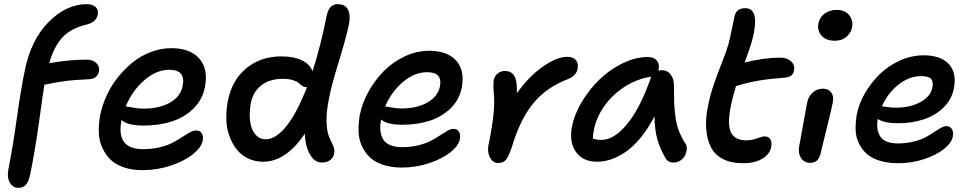

<svg xmlns="http://www.w3.org/2000/svg" viewBox="-20 -780 4717 933"><path d="M68.8 132.8Q42 132.8 27.3 106.4Q12.7 80.1 22 36.1Q43 -70.3 62 -207Q81.1 -343.8 100.1 -436Q129.9 -585.9 216.1 -672.9Q302.2 -759.8 402.8 -759.8Q427.7 -759.8 443.4 -747.1Q459 -734.4 455.1 -709Q447.8 -673.8 405.8 -662.1Q324.7 -643.1 283.4 -598.4Q242.2 -553.7 219.2 -473.1Q316.4 -490.2 402.8 -490.2Q430.7 -490.2 448 -473.6Q465.3 -457 460.9 -432.1Q452.1 -396.5 412.1 -395Q376.5 -393.6 345.9 -391.1Q315.4 -388.7 291.5 -385.3Q267.6 -381.8 252.9 -379.4Q238.3 -377 219.7 -373Q201.2 -369.1 195.8 -368.2Q190.4 -338.4 170.9 -196Q151.4 -53.7 127.9 62Q119.6 102.5 106 117.7Q92.3 132.8 68.8 132.8Z M672.9 46.9Q622.1 46.9 581.8 33.2Q541.5 19.5 516.6 -4.9Q491.7 -29.3 476.6 -63Q461.4 -96.7 460.2 -136.5Q459 -176.3 466.8 -220.2Q476.6 -268.6 498.3 -315.9Q520 -363.3 553 -404.5Q585.9 -445.8 625.5 -477.5Q665 -509.3 713.9 -527.6Q762.7 -545.9 813 -545.9Q903.8 -545.9 948.5 -495.4Q993.2 -444.8 975.6 -356Q963.4 -294.4 919.4 -251.7Q875.5 -209 814 -189.5Q752.4 -169.9 677.7 -169.9Q599.1 -169.9 570.8 -196.8Q542 -55.2 674.8 -55.2Q718.8 -55.2 756.8 -64.5Q794.9 -73.7 820.1 -87.2Q845.2 -100.6 865.5 -114Q885.7 -127.4 902.6 -136.7Q919.4 -146 931.6 -146Q951.7 -146 960.4 -132.6Q969.2 -119.1 964.8 -95.2Q958 -63.5 917.7 -30.8Q877.4 2 810.8 24.4Q744.1 46.9 672.9 46.9ZM593.8 -262.2Q600.1 -262.2 626 -257.1Q651.9 -252 674.8 -252Q754.4 -252 806.2 -281.5Q857.9 -311 867.7 -362.8Q883.3 -440.9 802.7 -440.9Q738.8 -440.9 680.4 -389.6Q622.1 -338.4 590.8 -262.2Z M1258.8 5.9Q1218.8 5.9 1185.5 -10Q1152.3 -25.9 1130.6 -53.5Q1108.9 -81.1 1095 -118.2Q1081.1 -155.3 1079.8 -198.2Q1078.6 -241.2 1086.9 -288.1Q1107.4 -392.6 1178.5 -449.7Q1249.5 -506.8 1349.6 -505.9Q1408.2 -505.9 1447.8 -486.3Q1487.3 -466.8 1498.5 -433.1Q1538.6 -557.6 1566.9 -701.2Q1578.1 -759.8 1620.6 -759.8Q1658.7 -759.8 1672.1 -731.2Q1685.5 -702.6 1672.9 -648.9Q1657.2 -580.1 1624.8 -475.3Q1592.3 -370.6 1579.6 -306.2Q1564.5 -232.4 1566.9 -184.3Q1569.3 -136.2 1579.6 -114Q1589.8 -91.8 1598.4 -72.8Q1606.9 -53.7 1604 -38.1Q1601.6 -16.1 1585.9 -3.2Q1570.3 9.8 1543 9.8Q1508.8 9.8 1486.3 -29.3Q1463.9 -68.4 1460.9 -129.9Q1369.6 5.9 1258.8 5.9ZM1198.7 -278.8Q1190.4 -230 1195.3 -190.9Q1200.2 -151.9 1220.5 -127.4Q1240.7 -103 1271 -103Q1320.8 -103 1372.8 -168.5Q1424.8 -233.9 1471.7 -356.9H1467.8Q1457 -356.9 1447.8 -363.3Q1438.5 -369.6 1430.7 -377Q1422.9 -384.3 1403.1 -390.6Q1383.3 -397 1355 -397Q1291.5 -397 1250.5 -365.7Q1209.5 -334.5 1198.7 -278.8Z M1933.6 34.2Q1882.3 34.2 1842.5 21.2Q1802.7 8.3 1777.8 -15.1Q1752.9 -38.6 1738.3 -70.6Q1723.6 -102.5 1722.4 -140.9Q1721.2 -179.2 1728.5 -222.2Q1739.7 -278.8 1770.5 -334.5Q1801.3 -390.1 1844.7 -434.3Q1888.2 -478.5 1946.5 -505.9Q2004.9 -533.2 2065.4 -533.2Q2153.8 -533.2 2196.8 -485.4Q2239.7 -437.5 2223.6 -353Q2211.9 -294.4 2169.2 -253.2Q2126.5 -211.9 2066.7 -192.9Q2006.8 -173.8 1935.5 -173.8Q1859.4 -173.8 1832.5 -199.2Q1825.7 -170.4 1828.4 -145.8Q1831.1 -121.1 1841.8 -103Q1852.5 -85 1876 -75Q1899.4 -64.9 1933.6 -64.9Q1976.1 -64.9 2012.9 -74Q2049.8 -83 2074.5 -96.2Q2099.1 -109.4 2118.9 -122.6Q2138.7 -135.7 2154.8 -144.8Q2170.9 -153.8 2182.6 -153.8Q2202.1 -153.8 2210.4 -139.6Q2218.8 -125.5 2214.4 -102.1Q2207.5 -71.3 2168.7 -40Q2129.9 -8.8 2065.9 12.7Q2002 34.2 1933.6 34.2ZM1852.5 -262.2Q1858.4 -262.2 1883.1 -257.6Q1907.7 -252.9 1930.7 -252.9Q2005.9 -252.9 2056.9 -282Q2107.9 -311 2117.7 -359.9Q2131.3 -429.2 2055.7 -429.2Q1994.1 -429.2 1938 -381.6Q1881.8 -334 1851.6 -262.2Z M2400.4 12.2Q2376 12.2 2361.6 -13.7Q2347.2 -39.6 2353.5 -74.2Q2389.2 -245.6 2379.4 -327.1Q2376 -369.6 2379.4 -392.1Q2383.8 -411.1 2398.7 -423.1Q2413.6 -435.1 2433.6 -435.1Q2464.8 -435.1 2479.2 -410.9Q2493.7 -386.7 2491.7 -327.1Q2550.3 -409.2 2618.2 -456.5Q2686 -503.9 2736.3 -503.9Q2765.1 -503.9 2778.6 -488Q2792 -472.2 2786.6 -444.8Q2779.8 -410.6 2738.3 -395Q2632.8 -354 2570.8 -277.3Q2508.8 -200.7 2470.7 -76.2Q2453.6 -22.9 2440.2 -5.4Q2426.8 12.2 2400.4 12.2Z M2881.8 5.9Q2811.5 5.9 2778.1 -42.7Q2744.6 -91.3 2759.8 -166Q2771.5 -225.6 2808.1 -286.4Q2844.7 -347.2 2894.5 -395Q2944.3 -442.9 3006.6 -472.9Q3068.8 -502.9 3127.9 -502.9Q3156.7 -502.9 3171.4 -486.3Q3186 -469.7 3180.2 -439.9Q3180.2 -437 3179.2 -436Q3188 -439 3196.8 -439Q3223.1 -439 3239 -418Q3254.9 -397 3254.9 -366.2Q3254.9 -310.1 3255.9 -282.7Q3256.8 -255.4 3261.7 -216.1Q3266.6 -176.8 3278.3 -146Q3290 -115.2 3310.1 -83Q3318.8 -70.8 3317.4 -54.9Q3315.9 -39.1 3308.8 -24.7Q3301.8 -10.3 3286.6 -0.2Q3271.5 9.8 3252.9 9.8Q3224.1 9.8 3211.9 -15.1Q3187 -58.6 3174.3 -103Q3161.6 -147.5 3160.2 -214.8Q3129.9 -155.8 3093.8 -111.6Q3057.6 -67.4 3021.2 -42.5Q2984.9 -17.6 2950.2 -5.9Q2915.5 5.9 2881.8 5.9ZM2866.2 -150.9Q2860.8 -119.6 2860.8 -106.9Q2877.9 -100.1 2902.8 -100.1Q2963.9 -100.1 3027.1 -176.8Q3090.3 -253.4 3140.1 -395Q3142.1 -403.3 3146 -407.2H3143.1Q3075.2 -397 3015.1 -358.2Q2955.1 -319.3 2916.7 -264.6Q2878.4 -210 2866.2 -150.9Z M3590.3 13.2Q3532.2 13.2 3492.4 -7.6Q3452.6 -28.3 3434.1 -65.7Q3415.5 -103 3411.6 -155Q3407.7 -207 3421.4 -269Q3432.6 -324.2 3450.4 -375.2Q3468.3 -426.3 3488.5 -476.8Q3508.8 -527.3 3519.5 -564Q3528.8 -599.6 3537.1 -642.3Q3545.4 -685.1 3549.3 -700.2Q3557.6 -740.2 3601.6 -740.2Q3677.2 -740.2 3633.3 -577.1Q3617.2 -526.9 3598.6 -476.1Q3693.4 -500 3770.5 -500Q3804.7 -500 3824.2 -481.7Q3843.8 -463.4 3838.4 -438Q3834 -405.8 3794.4 -402.8Q3717.3 -397 3664.6 -387.9Q3611.8 -378.9 3556.6 -361.8Q3538.1 -300.8 3531.2 -263.2Q3513.2 -173.8 3532.2 -136Q3551.3 -98.1 3606.4 -98.1Q3634.3 -98.1 3659.4 -107.7Q3684.6 -117.2 3695.3 -117.2Q3714.8 -117.2 3723.4 -103Q3731.9 -88.9 3727.5 -65.9Q3720.7 -30.3 3683.8 -8.5Q3647 13.2 3590.3 13.2Z M4036.1 -582Q3995.1 -582 3972.7 -606.4Q3950.2 -630.9 3957 -667Q3962.9 -696.3 3987.5 -714.1Q4012.2 -731.9 4044.9 -731.9Q4086.9 -731.9 4107.2 -705.6Q4127.4 -679.2 4120.1 -646Q4115.7 -621.1 4093.8 -601.6Q4071.8 -582 4036.1 -582ZM3918 11.2Q3886.7 11.2 3871.8 -13.2Q3856.9 -37.6 3863.8 -70.8Q3876 -134.8 3886.7 -196.3Q3897.5 -257.8 3901.9 -279.8Q3907.7 -310.5 3928.5 -329.8Q3949.2 -349.1 3979 -349.1Q4004.9 -349.1 4018.8 -331.3Q4032.7 -313.5 4026.9 -282.2Q4022.5 -257.8 3997.3 -156.7Q3972.2 -55.7 3967.8 -35.2Q3958 11.2 3918 11.2Z M4345.7 13.2Q4294.9 13.2 4255.6 1.2Q4216.3 -10.7 4192.1 -32.2Q4168 -53.7 4153.6 -83.3Q4139.2 -112.8 4137.9 -148.4Q4136.7 -184.1 4143.6 -224.1Q4153.8 -276.4 4183.3 -327.4Q4212.9 -378.4 4254.9 -419.4Q4296.9 -460.4 4353 -485.8Q4409.2 -511.2 4467.8 -511.2Q4551.3 -511.2 4590.8 -468.5Q4630.4 -425.8 4614.7 -348.1Q4604 -294.4 4563.5 -255.9Q4522.9 -217.3 4466.3 -199.2Q4409.7 -181.2 4343.8 -181.2Q4274.9 -181.2 4245.6 -202.1Q4235.8 -148.9 4258.3 -116Q4280.8 -83 4342.8 -83Q4382.8 -83 4418 -91.6Q4453.1 -100.1 4476.3 -112.5Q4499.5 -125 4518.1 -137.5Q4536.6 -149.9 4551.8 -158.4Q4566.9 -167 4577.6 -167Q4597.7 -167 4606 -152.3Q4614.3 -137.7 4609.9 -115.2Q4603.5 -85 4566.2 -55.4Q4528.8 -25.9 4469 -6.3Q4409.2 13.2 4345.7 13.2ZM4456.5 -410.2Q4398.4 -410.2 4346.2 -368.9Q4293.9 -327.6 4265.6 -263.2Q4270 -263.2 4291.5 -260Q4313 -256.8 4334.5 -256.8Q4402.8 -256.8 4452.6 -283.9Q4502.4 -311 4510.7 -354Q4516.6 -383.3 4504.2 -396.7Q4491.7 -410.2 4456.5 -410.2Z"/></svg>

Font: Shantell Sans Irregular
Style: Italic
Weight: 500
Italic angle: -11.31°
Designer: Stephen Nixon, Anya Danilova, Shantell Martin
Foundry: Arrow Type
Version: Version 1.006;[9816181b4]